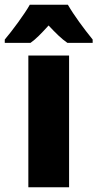

<svg xmlns="http://www.w3.org/2000/svg" viewBox="-63 -786 409 806"><path d="M222 -766H62C41 -728 -13 -655 -43 -620V-606H65C88 -622 111 -646 141 -679C171 -647 195 -623 220 -606H326V-620C288 -667 248 -721 222 -766ZM227 0V-553H56V0Z"/></svg>

Font: Noto Sans Sinhala UI Condensed Black
Style: Regular
Weight: 900
Width: 3
Designer: Jelle Bosma - Monotype Design Team
Foundry: Monotype Imaging Inc.
Version: Version 2.006